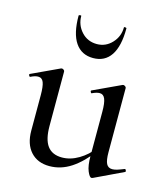

<svg xmlns="http://www.w3.org/2000/svg" viewBox="-99 -706 694 795"><g transform="rotate(15 248.5 -308.5)"><path d="M185 9Q134 9 104.5 -23.5Q75 -56 75 -114V-265Q75 -303 68.5 -320Q62 -337 45 -337Q32 -337 14 -328Q10 -326 7.5 -332Q5 -338 9 -339L127 -394Q129 -395 131 -395Q135 -395 139 -392Q143 -389 143 -385V-152Q143 -94 163.5 -66.5Q184 -39 226 -39Q262 -39 297.5 -60Q333 -81 358 -115L363 -104Q321 -48 277.5 -19.5Q234 9 185 9ZM407 -385V-110Q407 -76 414.5 -61Q422 -46 440 -46Q449 -46 460.5 -49.5Q472 -53 489 -60Q493 -62 495.5 -56.5Q498 -51 495 -49L371 10Q369 11 366 11Q358 11 348.5 -11.5Q339 -34 339 -76V-265Q339 -303 332 -320Q325 -337 309 -337Q296 -337 277 -328Q274 -326 271.5 -332Q269 -338 273 -339L391 -394Q393 -395 395 -395Q398 -395 402.5 -392Q407 -389 407 -385ZM141 -624Q141 -627 146.5 -627.5Q152 -628 152 -626Q152 -587 178 -558.5Q204 -530 244 -530Q282 -530 308.5 -558.5Q335 -587 335 -626Q335 -628 340.5 -627.5Q346 -627 346 -624Q346 -548 320 -509Q294 -470 244 -470Q194 -470 167.5 -509Q141 -548 141 -624Z"/></g></svg>

Font: Cormorant Light Medium
Style: Regular
Weight: 500
Version: Version 4.000